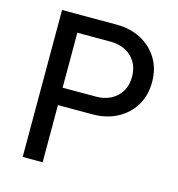

<svg xmlns="http://www.w3.org/2000/svg" viewBox="-104 -785 814 876"><g transform="rotate(15 303.0 -347.0)"><path d="M145 -270V-352.2H333.8Q372.9 -352.2 403.5 -368Q434 -383.7 451.6 -412.8Q469.2 -441.9 469.2 -482Q469.2 -522.1 451.6 -551.2Q434 -580.3 403.5 -596Q372.9 -611.8 333.8 -611.8H145V-694H339.5Q403.5 -694 454.1 -667.8Q504.8 -641.5 534.2 -594Q563.8 -546.5 563.8 -482.1Q563.8 -417.8 534.2 -370.1Q504.8 -322.5 454.1 -296.2Q403.5 -270 339.5 -270ZM81.8 0V-694H176V0Z"/></g></svg>

Font: Marine Company Thin
Style: Regular
Weight: 100
Designer: Rodrigo Fuenzalida
Foundry: fragTYPE
Version: Version 1.000